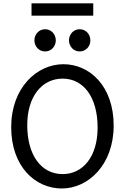

<svg xmlns="http://www.w3.org/2000/svg" viewBox="-20 -1106 753 1139"><path d="M559.1 -349.1C559.1 -175.8 471.2 -73.2 351.6 -73.2C224.6 -73.2 141.6 -185.5 141.6 -363.8C141.6 -532.7 228 -639.6 351.6 -639.6C475.6 -639.6 559.1 -529.3 559.1 -349.1ZM654.3 -361.3C654.3 -595.2 511.7 -725.1 356.4 -725.1C198.7 -725.1 46.4 -585.4 46.4 -351.6C46.4 -117.7 189.5 12.2 346.7 12.2C502.4 12.2 654.3 -127 654.3 -361.3ZM389.2 -866.7C389.2 -830.6 416.5 -800.8 452.6 -800.8C489.3 -800.8 516.1 -830.6 516.1 -866.7C516.1 -902.8 489.3 -932.6 452.6 -932.6C416.5 -932.6 389.2 -902.8 389.2 -866.7ZM184.1 -866.7C184.1 -830.6 211.4 -800.8 247.6 -800.8C284.2 -800.8 311 -830.6 311 -866.7C311 -902.8 284.2 -932.6 247.6 -932.6C211.4 -932.6 184.1 -902.8 184.1 -866.7ZM167 -1013.2H533.2V-1086.4H167Z"/></svg>

Font: Andika
Style: Regular
Weight: 400
Designer: Victor Gaultney, Annie Olsen, Julie Remington, Don Collingsworth, Eric Hays
Foundry: SIL International
Version: Version 1.000